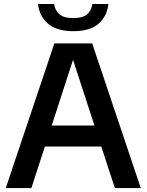

<svg xmlns="http://www.w3.org/2000/svg" viewBox="-20 -962 750 982"><path d="M9.5 0 258 -740H451.5L700 0H567.5L498 -212.5H209.5L140.5 0ZM244.5 -320H463L353.5 -656ZM355 -802.5Q270.5 -802.5 226 -840.5Q181.5 -878.5 174.5 -941.5H256.5Q262.5 -906 285.2 -887.8Q308 -869.5 355 -869.5Q402 -869.5 424.5 -887.8Q447 -906 452.5 -941.5H534.5Q527.5 -878 483.5 -840.2Q439.5 -802.5 355 -802.5Z"/></svg>

Font: Encode Sans SmBold
Style: Regular
Weight: 600
Designer: Multiple Designers
Foundry: Impallari Type
Version: Version 3.002; ttfautohint (v1.8.3) -l 8 -r 50 -G 200 -x 14 